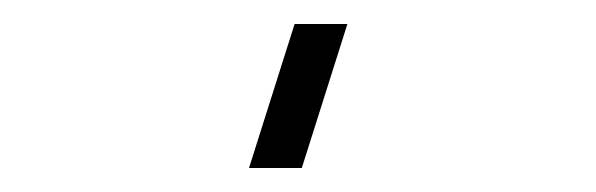

<svg xmlns="http://www.w3.org/2000/svg" viewBox="-20 -935 497 160"><path d="M231.5 -795H187.5L225.5 -915H269.5Z"/></svg>

Font: Manrope ExtraLight ExtraLight
Style: Regular
Weight: 250
Version: Version 4.501